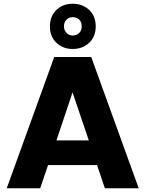

<svg xmlns="http://www.w3.org/2000/svg" viewBox="-20 -1007 777 1027"><path d="M541 0C541 0 722 0 722 0C722 0 468 -702 468 -702C468 -702 270 -702 270 -702C270 -702 16 0 16 0C16 0 195 0 195 0C195 0 237 -124 237 -124C237 -124 499 -124 499 -124C499 -124 541 0 541 0ZM282 -256C282 -256 368 -513 368 -513C368 -513 455 -256 455 -256C455 -256 282 -256 282 -256ZM492 -866C492 -866 492 -866 492 -866C492 -903 480 -932 457 -954C433 -976 404 -987 369 -987C369 -987 369 -987 369 -987C334 -987 305 -976 282 -954C259 -932 247 -903 247 -866C247 -866 247 -866 247 -866C247 -829 259 -800 282 -778C305 -756 334 -745 369 -745C369 -745 369 -745 369 -745C404 -745 433 -756 457 -778C480 -800 492 -829 492 -866ZM417 -866C417 -866 417 -866 417 -866C417 -852 413 -840 404 -831C395 -822 383 -817 369 -817C369 -817 369 -817 369 -817C356 -817 345 -822 336 -831C327 -840 322 -852 322 -866C322 -866 322 -866 322 -866C322 -881 327 -893 336 -902C345 -911 356 -915 369 -915C369 -915 369 -915 369 -915C383 -915 395 -911 404 -902C413 -893 417 -881 417 -866Z"/></svg>

Font: Girnar Poppins
Style: Bold
Weight: 500
Designer: Ninad Kale (Devanagari), Jonny Pinhorn (Latin)
Foundry: Indian Type Foundry
Version: ""